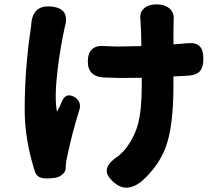

<svg xmlns="http://www.w3.org/2000/svg" viewBox="-20 -811 985 879"><path d="M509 30Q465 -4 469 -35Q473 -65 521 -96Q536 -108 550 -124Q593 -177 611 -240Q629 -306 629 -418V-455Q595 -454 528 -454Q509 -454 462 -456Q460 -456 459 -456Q382 -459 382 -529Q382 -608 462 -600Q500 -598 524 -598Q557 -598 627 -600Q627 -667 623 -719Q623 -720 623 -721Q618 -754 640 -773Q660 -791 697 -791Q733 -791 755 -773Q778 -754 775 -721Q775 -720 775 -719Q774 -700 774 -608Q784 -609 803 -610Q825 -612 835 -613Q876 -617 893.5 -600Q911 -583 911 -541Q911 -504 896 -486Q881 -468 846 -465Q835 -465 813 -463Q787 -462 774 -461V-417Q774 -228 737 -133Q704 -47 625 22Q561 70 509 30ZM173 4Q147 -2 140 -25Q93 -172 93 -308Q93 -421 103 -533Q110 -612 123 -696Q123 -698 123 -699Q129 -790 216 -781Q303 -772 276 -685Q255 -586 244 -495Q228 -363 241 -299Q253 -321 265 -350Q284 -390 324 -365Q339 -355 344 -339.5Q349 -324 343 -307Q311 -205 288 -96Q281 -68 281 -47Q281 -46 281 -45Q282 -25 264 -11Q248 2 225 4Q191 8 173 4Z"/></svg>

Font: GenSenRounded TW H
Style: Regular
Weight: 900
Version: Version 1.501;PS 1;hotconv 16.6.51;makeotf.lib2.5.65220